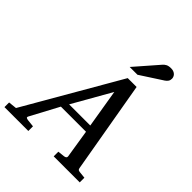

<svg xmlns="http://www.w3.org/2000/svg" viewBox="-303 -1076 1225 1225"><g transform="rotate(45 310.0 -463.5)"><path d="M374 -564 226.1 -304.2H417ZM391.1 0V-42L437 -46.9Q459 -49.8 456.1 -65.9L425.8 -256.8H199.2L97.2 -65.9Q91.8 -56.2 96.9 -52.2Q102.1 -48.3 116.2 -46.9L162.1 -42V0H-53.2V-42L2.9 -47.9L372.1 -687H452.1L560.1 -65.9Q561.5 -56.2 565.4 -52Q569.3 -47.9 580.1 -46.9L626 -42V0ZM574.7 -884.3Q574.7 -870.1 568.4 -860.6Q562 -851.1 550.8 -843.3L400.9 -746.1H330.6L466.8 -902.3Q471.7 -908.2 477.1 -912.6Q482.4 -917 489 -920.4Q495.6 -923.8 504.2 -925.5Q512.7 -927.2 523.9 -927.2Q537.1 -927.2 546.6 -923.3Q556.2 -919.4 562.3 -913.3Q568.4 -907.2 571.5 -899.4Q574.7 -891.6 574.7 -884.3Z"/></g></svg>

Font: Charis SIL Phon
Style: Italic
Weight: 400
Italic angle: -11°
Foundry: SIL International
Version: Version 5.000